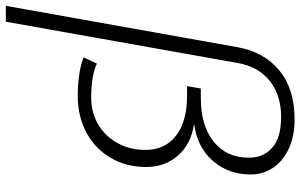

<svg xmlns="http://www.w3.org/2000/svg" viewBox="-212 -552 1004 641"><g transform="rotate(90 289.5 -232.0)"><path d="M127 -523Q143 -612 204.5 -663Q266 -714 368 -714Q424 -714 466 -694.5Q508 -675 530 -641.5Q552 -608 552 -568Q552 -493 506.5 -441Q461 -389 385 -379V-378Q451 -368 489 -324.5Q527 -281 527 -218Q527 -153 497 -101Q467 -49 413 -19.5Q359 10 288 10Q255 10 219 5Q183 0 161 -10L182 -54Q221 -35 296 -35Q345 -35 384.5 -58Q424 -81 447 -122.5Q470 -164 470 -216Q470 -282 422 -318.5Q374 -355 290 -355H257L265 -401H298Q389 -401 442.5 -444Q496 -487 496 -561Q496 -610 462.5 -639.5Q429 -669 360 -669Q287 -669 239.5 -631Q192 -593 180 -525L42 250H-11Z"/></g></svg>

Font: Niramit ExtraLight
Style: Italic
Weight: 200
Italic angle: -10°
Designer: Katatrad Aksorn Co.,Ltd.
Foundry: Cadson Demak Co.,Ltd.
Version: Version 1.000; ttfautohint (v1.6)